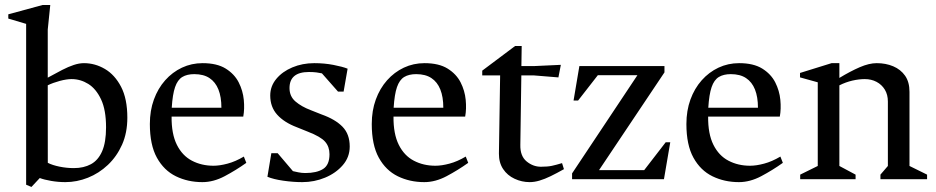

<svg xmlns="http://www.w3.org/2000/svg" viewBox="-20 -713 3723 764"><path d="M84 22V-618L13 -639.1V-656L149 -693H180L170 -595.3V-404Q201.9 -421.7 227.1 -434.6Q252.2 -447.5 273.7 -454.6Q295.1 -461.7 314 -461.7Q358.1 -461.7 397.6 -438.5Q437 -415.3 461.8 -367.6Q486.7 -319.8 486.7 -244.6Q486.7 -184.4 465.7 -137.3Q444.7 -90.3 409.3 -56.8Q373.8 -23.3 329.8 -5.8Q285.8 11.7 239.9 11.7Q211.9 11.7 183.8 6.9Q155.7 2.1 138.3 -4.6L105.1 30.9ZM170.2 -65.1Q188.5 -55.7 216.9 -49.9Q245.2 -44.1 274 -44.1Q313.1 -44.1 341.8 -59.6Q370.6 -75.2 386.3 -110.9Q402 -146.7 402 -206.4Q402 -275.4 382.1 -317.7Q362.1 -360 331.2 -379.1Q300.2 -398.3 264.7 -398.3Q245.2 -398.3 218.1 -391.1Q191 -383.8 170 -373.6Z M785.3 11.7Q727.6 11.7 679.9 -11.6Q632.3 -34.9 604.3 -85.6Q576.3 -136.3 576.3 -219.4Q576.3 -272.9 592.4 -317Q608.4 -361 637.2 -393.5Q666 -425.9 704 -443.8Q742.1 -461.7 786.1 -461.7Q843.3 -461.7 878.1 -440.1Q912.9 -418.4 929.8 -385.3Q946.6 -352.2 950.1 -315.8Q953.6 -279.4 948 -249.1H662.8Q662.1 -180.3 683.8 -136.8Q705.5 -93.4 743.8 -73.5Q782 -53.5 829.6 -53.5Q854.4 -53.5 885.6 -61.9Q916.9 -70.2 950.3 -90L960.1 -65Q918.9 -35.7 874.2 -12Q829.5 11.7 785.3 11.7ZM663.4 -284.4H861Q861 -327.3 849.1 -357Q837.2 -386.7 813.6 -402.3Q790 -418 753 -418Q724.1 -418 705.3 -406.6Q686.5 -395.1 676.6 -366.3Q666.7 -337.5 663.4 -284.4Z M1182.6 11.7Q1146 11.7 1107 6Q1068.1 0.4 1044.1 -9.6L1059.7 -103.5H1084.8L1145.6 -32Q1153.5 -30.2 1167.2 -27.3Q1181 -24.5 1194.9 -24.5Q1240.1 -24.5 1265.6 -40.6Q1291.1 -56.6 1291.1 -99.3Q1291.1 -129.1 1273.7 -149.1Q1256.4 -169.1 1205 -189L1160.9 -206.8Q1110.4 -226 1082.9 -256.7Q1055.3 -287.3 1055.3 -333Q1055.3 -369.9 1079.4 -399Q1103.4 -428.1 1143.4 -444.9Q1183.4 -461.7 1230.6 -461.7Q1270.8 -461.7 1307 -454.7Q1343.2 -447.7 1363.2 -439.7L1347.3 -348.5H1325L1261 -421.1Q1252.5 -423.1 1239.7 -424.8Q1226.9 -426.5 1209.3 -426.5Q1132 -426.5 1132 -362.4Q1132 -329.4 1155.9 -309Q1179.7 -288.7 1216 -274.9L1259.9 -257.5Q1314.2 -238.2 1342.9 -208.7Q1371.6 -179.2 1371.6 -130Q1371.6 -87.7 1344 -55.8Q1316.4 -23.9 1273.5 -6.1Q1230.7 11.7 1182.6 11.7Z M1668.3 11.7Q1610.6 11.7 1562.9 -11.6Q1515.3 -34.9 1487.3 -85.6Q1459.3 -136.3 1459.3 -219.4Q1459.3 -272.9 1475.4 -317Q1491.4 -361 1520.2 -393.5Q1549 -425.9 1587 -443.8Q1625.1 -461.7 1669.1 -461.7Q1726.3 -461.7 1761.1 -440.1Q1795.9 -418.4 1812.8 -385.3Q1829.6 -352.2 1833.1 -315.8Q1836.6 -279.4 1831 -249.1H1545.8Q1545.1 -180.3 1566.8 -136.8Q1588.5 -93.4 1626.8 -73.5Q1665 -53.5 1712.6 -53.5Q1737.4 -53.5 1768.6 -61.9Q1799.9 -70.2 1833.3 -90L1843.1 -65Q1801.9 -35.7 1757.2 -12Q1712.5 11.7 1668.3 11.7ZM1546.4 -284.4H1744Q1744 -327.3 1732.1 -357Q1720.2 -386.7 1696.6 -402.3Q1673 -418 1636 -418Q1607.1 -418 1588.3 -406.6Q1569.5 -395.1 1559.6 -366.3Q1549.7 -337.5 1546.4 -284.4Z M2087.6 11.7Q2056.4 11.7 2027.8 -1.6Q1999.1 -14.8 1982 -40.4Q1965 -66 1965.3 -101.7L1970.1 -413H1898.9V-431.9L2029.7 -530H2055.9L2054.7 -450H2103.7L2211.7 -455L2202 -405L2103.7 -413H2054.5L2050.5 -136.6Q2049.5 -92.2 2075.2 -70.9Q2101 -49.5 2132.5 -49.5Q2158.8 -49.5 2175.8 -53.1Q2192.7 -56.7 2216.5 -63.9L2224 -39.9Q2195.1 -23.6 2171.2 -12Q2147.4 -0.4 2126.9 5.6Q2106.5 11.7 2087.6 11.7Z M2256.4 0V-23L2516.5 -413.9H2359L2280.4 -313H2262.3L2285.4 -450H2624V-425L2363.7 -36.1H2543.4L2629 -147H2647.1L2622 0Z M2920.3 11.7Q2862.6 11.7 2814.9 -11.6Q2767.3 -34.9 2739.3 -85.6Q2711.3 -136.3 2711.3 -219.4Q2711.3 -272.9 2727.4 -317Q2743.4 -361 2772.2 -393.5Q2801 -425.9 2839 -443.8Q2877.1 -461.7 2921.1 -461.7Q2978.3 -461.7 3013.1 -440.1Q3047.9 -418.4 3064.8 -385.3Q3081.6 -352.2 3085.1 -315.8Q3088.6 -279.4 3083 -249.1H2797.8Q2797.1 -180.3 2818.8 -136.8Q2840.5 -93.4 2878.8 -73.5Q2917 -53.5 2964.6 -53.5Q2989.4 -53.5 3020.6 -61.9Q3051.9 -70.2 3085.3 -90L3095.1 -65Q3053.9 -35.7 3009.2 -12Q2964.5 11.7 2920.3 11.7ZM2798.4 -284.4H2996Q2996 -327.3 2984.1 -357Q2972.2 -386.7 2948.6 -402.3Q2925 -418 2888 -418Q2859.1 -418 2840.3 -406.6Q2821.5 -395.1 2811.6 -366.3Q2801.7 -337.5 2798.4 -284.4Z M3164.1 0V-18.1L3234 -52.6V-385.5L3163.4 -405.1V-422.7L3289 -461.7H3320V-402.9Q3363.4 -429.2 3400.9 -445.5Q3438.4 -461.7 3468.6 -461.7Q3504.8 -461.7 3534.3 -449.2Q3563.9 -436.7 3581.5 -411.7Q3599 -386.6 3599 -347.7V-52.6L3669 -18.1V0H3483.4V-18.1L3513 -52.6V-309Q3513 -336.4 3500.9 -356.3Q3488.8 -376.2 3467.9 -387.3Q3447 -398.3 3421.1 -398.3Q3398.1 -398.3 3371.8 -392.3Q3345.5 -386.2 3320 -373.4V-52.6L3384.5 -18.1V0Z"/></svg>

Font: Ancizar Serif Light
Style: Regular
Weight: 300
Designer: Cesar Puertas, Viviana Monsalve, Julian Moncada, Julian Prieto, Jose Castro, Felipe Aragon, Mariel Hernandez, Sara Alarc
Version: Version 8.100